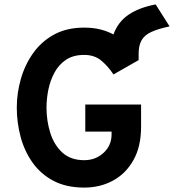

<svg xmlns="http://www.w3.org/2000/svg" viewBox="-20 -837 788 869"><path d="M361 12Q280.5 12 222.8 -18.2Q165 -48.5 128 -100.2Q91 -152 73.5 -216.8Q56 -281.5 56 -350Q56 -415 74.2 -479.2Q92.5 -543.5 129.8 -596.2Q167 -649 224.5 -680.5Q282 -712 361 -712Q401.5 -712 434.2 -703.8Q467 -695.5 493.5 -681Q514 -738 562 -770.5Q610 -803 684.5 -817L747.5 -717.5Q695 -706.5 664.5 -692.2Q634 -678 620.8 -654.8Q607.5 -631.5 607.5 -594V-565L493.5 -500Q470.5 -535.5 439.2 -562Q408 -588.5 361 -588.5Q312 -588.5 279.2 -566.8Q246.5 -545 227 -509.2Q207.5 -473.5 199 -431.8Q190.5 -390 190.5 -350Q190.5 -289.5 207.8 -235Q225 -180.5 262.5 -146.2Q300 -112 361 -112Q413 -112 449 -145.5Q485 -179 485 -228.5V-241.5H366V-364H618.5V-263Q618.5 -174 584.2 -112.8Q550 -51.5 491.8 -19.8Q433.5 12 361 12Z"/></svg>

Font: Overpass
Style: Bold
Weight: 700
Designer: Delve Withrington, Dave Bailey, Thomas Jockin
Foundry: Delve Fonts LLC
Version: Version 4.000; ttfautohint (v1.8.3)